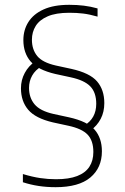

<svg xmlns="http://www.w3.org/2000/svg" viewBox="-20 -768 520 797"><path d="M211 9Q174 9 140.8 4Q107.5 -1 75 -11.5V-45.5Q115 -33.5 147.2 -28.8Q179.5 -24 212.5 -24Q266 -24 300.2 -37.2Q334.5 -50.5 351 -75.8Q367.5 -101 367.5 -137Q367.5 -184 343.8 -209Q320 -234 264 -246L199.5 -260Q127 -277 97 -312.5Q67 -348 67 -401.5Q67 -436 82.8 -465.2Q98.5 -494.5 127 -514L152.5 -492.5Q126.5 -477.5 113.5 -454.2Q100.5 -431 100.5 -403Q100.5 -362.5 123.5 -335Q146.5 -307.5 202 -295L266.5 -281Q343 -264 373 -229.5Q403 -195 403 -140Q403 -71.5 355 -31.2Q307 9 211 9ZM356 -226.5 329.5 -247Q354.5 -261.5 367 -284.2Q379.5 -307 379.5 -337Q379.5 -384 354.8 -409.5Q330 -435 274 -447L209.5 -461Q137 -478 107 -513Q77 -548 77 -601.5Q77 -643.5 97.8 -676.5Q118.5 -709.5 160.8 -728.8Q203 -748 267.5 -748Q299.5 -748 328 -744.5Q356.5 -741 385 -733V-699Q352 -708.5 325 -711.8Q298 -715 267.5 -715Q212 -715 178 -700.2Q144 -685.5 128.2 -660.2Q112.5 -635 112.5 -603Q112.5 -562.5 134.5 -535.5Q156.5 -508.5 212 -496L276.5 -482Q353 -465 383 -430Q413 -395 413 -340Q413 -303.5 398.2 -275Q383.5 -246.5 356 -226.5Z"/></svg>

Font: Encode Sans SC Thin
Style: Regular
Weight: 250
Designer: Multiple Designers
Foundry: Impallari Type
Version: Version 3.002